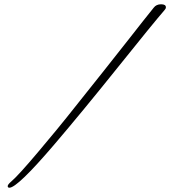

<svg xmlns="http://www.w3.org/2000/svg" viewBox="-20 -836 795 897"><path d="M232 -159Q61 41 24 41Q16 41 16 33.5Q16 26 32 12.5Q48 -1 79.5 -35.5Q111 -70 156.5 -124Q202 -178 244.5 -229.5Q287 -281 351 -362Q415 -443 460.5 -499.5Q506 -556 581 -652Q656 -748 698 -800Q710 -816 732.5 -816Q755 -816 755 -802Q755 -795 748 -788Q696 -728 531 -522Q366 -316 232 -159Z"/></svg>

Font: Great Vibes
Style: Regular
Weight: 400
Designer: Robert E. Leuschke
Foundry: Robert E. Leuschke
Version: Version 1.001